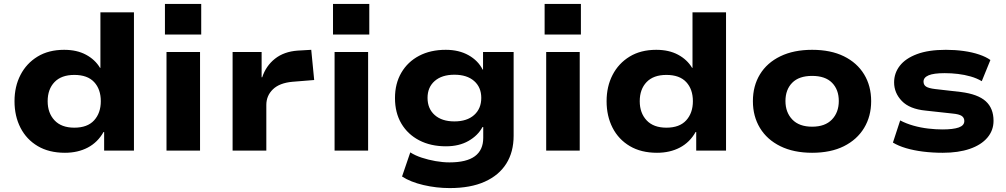

<svg xmlns="http://www.w3.org/2000/svg" viewBox="-20 -768 5130 979"><path d="M311 11Q230 11 172.5 -23Q115 -57 84.5 -116.5Q54 -176 54 -252Q54 -327 84.5 -386Q115 -445 171.5 -479.5Q228 -514 307 -514Q372 -514 418.5 -489Q465 -464 490 -422H492V-705H663V0H511V-95H508Q478 -42 427.5 -15.5Q377 11 311 11ZM359 -117Q426 -117 460 -154.5Q494 -192 494 -252Q494 -313 460 -349.5Q426 -386 359 -386Q293 -386 258 -349.5Q223 -313 223 -252Q223 -192 258 -154.5Q293 -117 359 -117Z M821 -592V-748H1006V-592ZM829 0V-503H1000V0Z M1166 0V-503H1314V-374H1317Q1336 -432 1382 -468.5Q1428 -505 1498 -510L1567 -514L1582 -360L1471 -351Q1405 -345 1371.5 -312.5Q1338 -280 1338 -233V0Z M1678 -592V-748H1863V-592ZM1686 0V-503H1857V0Z M2273 191Q2205 191 2139 175.5Q2073 160 2030 132L2072 9Q2097 25 2130.5 36Q2164 47 2201 53.5Q2238 60 2272 60Q2359 60 2401.5 28.5Q2444 -3 2444 -65V-120H2440Q2417 -77 2369 -49.5Q2321 -22 2254 -22Q2176 -22 2117.5 -52.5Q2059 -83 2026.5 -138Q1994 -193 1994 -268Q1994 -342 2026.5 -397.5Q2059 -453 2117 -483.5Q2175 -514 2253 -514Q2320 -514 2369 -486.5Q2418 -459 2441 -413H2443V-503H2599V-76Q2599 7 2561.5 66.5Q2524 126 2451.5 158.5Q2379 191 2273 191ZM2297 -149Q2361 -149 2397.5 -181.5Q2434 -214 2434 -269Q2434 -323 2397.5 -355Q2361 -387 2297 -387Q2233 -387 2196.5 -355Q2160 -323 2160 -269Q2160 -214 2196.5 -181.5Q2233 -149 2297 -149Z M2757 -592V-748H2942V-592ZM2765 0V-503H2936V0Z M3330 11Q3249 11 3191.5 -23Q3134 -57 3103.5 -116.5Q3073 -176 3073 -252Q3073 -327 3103.5 -386Q3134 -445 3190.5 -479.5Q3247 -514 3326 -514Q3391 -514 3437.5 -489Q3484 -464 3509 -422H3511V-705H3682V0H3530V-95H3527Q3497 -42 3446.5 -15.5Q3396 11 3330 11ZM3378 -117Q3445 -117 3479 -154.5Q3513 -192 3513 -252Q3513 -313 3479 -349.5Q3445 -386 3378 -386Q3312 -386 3277 -349.5Q3242 -313 3242 -252Q3242 -192 3277 -154.5Q3312 -117 3378 -117Z M4121 11Q4027 11 3959 -22.5Q3891 -56 3855 -115.5Q3819 -175 3819 -252Q3819 -330 3855 -389Q3891 -448 3959 -481Q4027 -514 4121 -514Q4216 -514 4283 -481Q4350 -448 4386 -389Q4422 -330 4422 -252Q4422 -175 4386 -115.5Q4350 -56 4283 -22.5Q4216 11 4121 11ZM4121 -122Q4187 -122 4222 -158.5Q4257 -195 4257 -253Q4257 -311 4222.5 -346Q4188 -381 4121 -381Q4054 -381 4019.5 -346Q3985 -311 3985 -253Q3985 -195 4020 -158.5Q4055 -122 4121 -122Z M4787 11Q4734 11 4686.5 5Q4639 -1 4600 -12.5Q4561 -24 4533 -41L4570 -154Q4600 -138 4637 -127.5Q4674 -117 4712.5 -112.5Q4751 -108 4785 -108Q4840 -108 4868.5 -118Q4897 -128 4897 -151Q4897 -168 4883.5 -177Q4870 -186 4837 -189L4700 -204Q4618 -212 4578.5 -253Q4539 -294 4539 -348Q4539 -395 4568 -432.5Q4597 -470 4655.5 -492Q4714 -514 4803 -514Q4850 -514 4893.5 -508Q4937 -502 4972.5 -490Q5008 -478 5030 -462L4986 -354Q4961 -369 4929.5 -378Q4898 -387 4864.5 -391Q4831 -395 4797 -395Q4741 -395 4715 -384Q4689 -373 4689 -352Q4689 -335 4702 -326.5Q4715 -318 4748 -314L4879 -299Q4966 -288 5006 -252Q5046 -216 5046 -152Q5046 -103 5014.5 -66Q4983 -29 4925 -9Q4867 11 4787 11Z"/></svg>

Font: Nunito Sans 7pt SemiExpanded ExtraBold
Style: Regular
Weight: 800
Width: 6
Designer: Vernon Adams
Foundry: Vernon Adams
Version: Version 3.101;gftools[0.9.27]